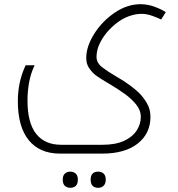

<svg xmlns="http://www.w3.org/2000/svg" viewBox="-20 -492 850 915"><path d="M266 240Q169 240 117 176Q65 112 65 -10Q65 -54 73.5 -95.5Q82 -137 102 -181H145Q126 -141 118.5 -98.5Q111 -56 111 -13Q111 93 152 145.5Q193 198 272 198H468Q530 198 570.5 179.5Q611 161 631 130.5Q651 100 651 65Q651 33 628.5 5.5Q606 -22 574.5 -44.5Q543 -67 516 -83Q484 -102 465 -114Q446 -126 434 -135Q417 -149 404 -168.5Q391 -188 391 -216Q391 -270 429 -331Q467 -391 526.5 -431.5Q586 -472 650 -472Q685 -472 719 -459Q753 -446 770 -434L748 -399Q737 -405 708.5 -415.5Q680 -426 655 -426Q631 -426 606 -418.5Q581 -411 559 -398Q528 -379 500.5 -350Q473 -321 456.5 -287.5Q440 -254 440 -221Q440 -192 467.5 -171Q495 -150 533 -128Q575 -104 600.5 -84.5Q626 -65 642 -50Q664 -28 680.5 0.5Q697 29 697 65Q697 144 636.5 192Q576 240 467 240ZM315 403Q300 403 289.5 394Q279 385 279 364Q279 344 289.5 335Q300 326 315 326Q330 326 340.5 335Q351 344 351 364Q351 385 341 394Q331 403 315 403ZM448 403Q412 403 412 364Q412 326 448 326Q464 326 474 335.5Q484 345 484 364Q484 383 474 393Q464 403 448 403Z"/></svg>

Font: Noto Kufi Arabic ExtraLight
Style: Regular
Weight: 200
Designer: Monotype Design Team, David Williams, Khaled Hosny
Foundry: Google LLC
Version: Version 2.109; ttfautohint (v1.8.4.7-5d5b)